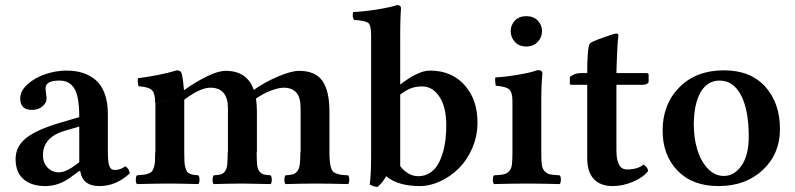

<svg xmlns="http://www.w3.org/2000/svg" viewBox="-20 -718 3108 751"><path d="M290 -84V-223.1L229 -205.1Q147.9 -179.7 147.9 -109.9Q147.9 -82.5 165.5 -63.2Q183.1 -43.9 210.9 -43.9Q241.7 -43.9 290 -84ZM293.9 -48.8H289.1L262.2 -28.8Q212.9 9.8 157.2 9.8Q103 9.8 72 -17.1Q41 -43.9 41 -96.2Q41 -144.5 81.5 -177.5Q122.1 -210.4 214.8 -237.8L290 -259.8Q290 -302.7 284.7 -331.5Q279.3 -360.4 268.3 -375.5Q257.3 -390.6 244.1 -396.7Q231 -402.8 211.9 -402.8Q158.2 -402.8 158.2 -373Q158.2 -364.7 160.2 -351.6Q162.1 -338.4 162.1 -332Q162.1 -314.9 145.5 -301.5Q128.9 -288.1 105 -288.1Q59.1 -288.1 59.1 -333Q59.1 -362.8 88.1 -388.7Q117.2 -414.6 158.4 -428.2Q199.7 -441.9 240.2 -441.9Q273.9 -441.9 301.5 -433.6Q329.1 -425.3 352.5 -406.5Q376 -387.7 388.9 -353.3Q401.9 -318.8 401.9 -271V-126Q401.9 -86.4 407.2 -69.8Q412.6 -53.2 429.2 -53.2Q451.7 -53.2 470.2 -67.9Q484.9 -58.6 487.8 -40Q434.1 9.8 369.1 9.8Q302.7 9.8 293.9 -48.8Z M700.7 -122.1Q700.7 -100.6 701.4 -86.7Q702.1 -72.8 705.1 -62.7Q708 -52.7 711.2 -47.4Q714.4 -42 721.9 -38.8Q729.5 -35.6 736.1 -34.4Q742.7 -33.2 755.9 -32.2Q760.3 -27.8 760.3 -15.1Q760.3 -2.4 755.9 2Q677.7 0 643.6 0Q591.8 0 515.6 2Q511.2 -2.4 511.2 -15.1Q511.2 -27.8 515.6 -32.2Q534.2 -33.7 542.5 -34.7Q550.8 -35.6 560.8 -39.3Q570.8 -43 574.5 -47.9Q578.1 -52.7 581.8 -63Q585.4 -73.2 586.2 -86.7Q586.9 -100.1 586.9 -122.1H587.9V-315.9L685.5 -333L586.9 -315.9Q586.9 -351.6 575.2 -364.5Q563.5 -377.4 522 -380.9Q517.1 -398.9 519.5 -412.1Q605 -422.9 671.9 -442.9Q688 -442.9 690.9 -429.2Q696.3 -409.2 699.7 -365.2Q744.1 -397 788.6 -418.9Q833 -440.9 862.8 -440.9Q946.8 -440.9 972.7 -366.2Q1015.1 -396.5 1067.4 -418.7Q1119.6 -440.9 1149.9 -440.9Q1213.4 -440.9 1241 -401.6Q1268.6 -362.3 1268.6 -282.2V-122.1Q1268.6 -96.7 1270.8 -81.1Q1272.9 -65.4 1276.9 -55.7Q1280.8 -45.9 1291 -41.3Q1301.3 -36.6 1311.3 -34.9Q1321.3 -33.2 1341.8 -32.2Q1346.2 -27.8 1346.2 -15.1Q1346.2 -2.4 1341.8 2Q1265.6 0 1211.9 0Q1172.9 0 1096.7 2Q1092.3 -2.4 1092.3 -15.1Q1092.3 -27.8 1096.7 -32.2Q1115.7 -33.7 1124.8 -35.9Q1133.8 -38.1 1141.8 -47.1Q1149.9 -56.2 1152.3 -73.5Q1154.8 -90.8 1154.8 -122.1H1155.8V-294.9Q1155.8 -337.9 1138.7 -356.4Q1121.6 -375 1089.8 -375Q1070.8 -375 1040.5 -364Q1010.3 -353 981 -332Q984.9 -310.5 984.9 -282.2V-122.1H983.9Q983.9 -90.3 985.8 -73.2Q987.8 -56.2 995.1 -47.1Q1002.4 -38.1 1011 -35.9Q1019.5 -33.7 1038.6 -32.2Q1043 -27.3 1043 -14.9Q1043 -2.4 1038.6 2Q956.5 0 927.7 0Q894 0 815.9 2Q811.5 -2.4 811.5 -14.6Q811.5 -26.9 815.9 -32.2Q835 -33.7 843.5 -35.9Q852.1 -38.1 859.4 -47.1Q866.7 -56.2 868.7 -73.2Q870.6 -90.3 870.6 -122.1H871.6V-293.9Q871.6 -375 802.7 -375Q763.2 -375 700.7 -328.1Z M1545.4 -348.1V-67.9Q1576.7 -28.8 1616.2 -28.8Q1640.6 -28.8 1659.9 -40.8Q1679.2 -52.7 1691.2 -72Q1703.1 -91.3 1711.2 -117.9Q1719.2 -144.5 1722.4 -171.6Q1725.6 -198.7 1725.6 -228Q1725.6 -298.8 1699 -339.4Q1672.4 -379.9 1631.3 -379.9Q1608.4 -379.9 1589.6 -373.5Q1570.8 -367.2 1545.4 -348.1ZM1426.3 3.9Q1431.6 -37.1 1431.6 -107.9V-578.1Q1431.6 -618.7 1420.9 -627.9Q1410.2 -637.2 1365.2 -640.1Q1356.4 -651.9 1361.3 -670.9Q1405.3 -672.9 1456.5 -681.2Q1507.8 -689.5 1533.2 -698.2Q1548.3 -698.2 1548.3 -686Q1548.3 -685.1 1548.1 -680.2Q1547.9 -675.3 1547.4 -666.5Q1546.9 -657.7 1546.4 -646.2Q1545.9 -634.8 1545.7 -617.9Q1545.4 -601.1 1545.4 -583V-387.2Q1615.7 -441.9 1661.6 -441.9Q1746.1 -441.9 1796.9 -385.5Q1847.7 -329.1 1847.7 -238.8Q1847.7 -186 1827.4 -138.9Q1807.1 -91.8 1774.9 -59.8Q1742.7 -27.8 1702.4 -9Q1662.1 9.8 1621.6 9.8Q1537.1 9.8 1490.2 -28.8Q1478.5 -5.4 1456.5 13.2Q1444.8 13.2 1426.3 3.9Z M2097.2 -321.8V-122.1Q2097.2 -89.8 2099.4 -73.5Q2101.6 -57.1 2110.8 -47.6Q2120.1 -38.1 2131.8 -35.9Q2143.6 -33.7 2169.4 -32.2Q2173.8 -27.8 2173.8 -15.4Q2173.8 -2.9 2169.4 2Q2087.4 0 2041.5 0Q1990.2 0 1912.1 2Q1907.7 -2.9 1907.7 -15.4Q1907.7 -27.8 1912.1 -32.2Q1938 -33.7 1949.7 -35.9Q1961.4 -38.1 1970.7 -47.6Q1980 -57.1 1982.2 -73.5Q1984.4 -89.8 1984.4 -122.1V-321.8Q1984.4 -356.4 1972.2 -367.9Q1960 -379.4 1919.4 -382.8Q1918 -387.7 1917 -398.9Q1916 -410.2 1917.5 -415Q1962.9 -418 2011.7 -426.5Q2060.5 -435.1 2082.5 -443.8Q2101.6 -443.8 2101.6 -430.2Q2097.2 -387.2 2097.2 -321.8ZM2038.1 -654.8Q2066.9 -654.8 2083.5 -637.5Q2100.1 -620.1 2100.1 -596.2Q2100.1 -572.3 2083.3 -554.2Q2066.4 -536.1 2038.1 -536.1Q2010.3 -536.1 1993.9 -554.2Q1977.5 -572.3 1977.5 -596.2Q1977.5 -620.1 1993.9 -637.5Q2010.3 -654.8 2038.1 -654.8Z M2251 -432.1H2276.9Q2276.9 -530.8 2287.1 -547.9Q2290 -553.2 2336.4 -570.1Q2382.8 -586.9 2391.1 -586.9Q2398.9 -586.9 2398.9 -578.1Q2394.5 -547.9 2392.1 -467.8L2391.1 -432.1H2508.8Q2517.1 -432.1 2517.1 -425.8V-398.9Q2517.1 -393.1 2509.5 -389.6Q2502 -386.2 2493.2 -386.2H2391.1V-129.9Q2391.1 -55.2 2432.1 -55.2Q2474.1 -55.2 2497.1 -74.2Q2514.2 -64 2515.1 -48.8Q2495.6 -23.9 2455.8 -7.1Q2416 9.8 2377 9.8Q2328.1 9.8 2302.5 -17.8Q2276.9 -45.4 2276.9 -100.1V-386.2H2213.9Q2209 -386.2 2209 -392.1V-417Q2228 -432.1 2251 -432.1Z M2571.8 -207Q2571.8 -310.5 2637.5 -376.7Q2703.1 -442.9 2811.5 -442.9Q2916 -442.9 2973.4 -378.9Q3030.8 -314.9 3030.8 -212.9Q3030.8 -116.2 2963.6 -53.2Q2896.5 9.8 2790.5 9.8Q2688 9.8 2629.9 -50.8Q2571.8 -111.3 2571.8 -207ZM2794.9 -402.8Q2746.1 -402.8 2720 -356.4Q2693.8 -310.1 2693.8 -230Q2693.8 -178.7 2707 -134Q2720.2 -89.4 2747.6 -59.6Q2774.9 -29.8 2811.5 -29.8Q2852.1 -29.8 2880.4 -70.1Q2908.7 -110.4 2908.7 -184.1Q2908.7 -287.1 2878.7 -345Q2848.6 -402.8 2794.9 -402.8Z"/></svg>

Font: Common Serif SemiBold
Style: Regular
Weight: 600
Designer: Philipp H. Poll, Khaled Hosny
Foundry: Stefan Peev, Context Ltd.
Version: Version 1.026